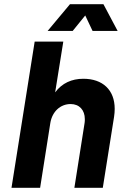

<svg xmlns="http://www.w3.org/2000/svg" viewBox="-20 -899 587 919"><path d="M388 -825 423 -751H543L475 -879H315L208 -751H328ZM379 -522C323 -522 277 -501 244 -457L283 -700H146L35 0H172L221 -311C230 -365 269 -401 318 -401C360 -401 386 -372 386 -329C386 -323 386 -317 385 -311L336 0H472L526 -340C528 -353 529 -366 529 -378C529 -469 471 -522 379 -522Z"/></svg>

Font: Arthouse Owned
Style: Bold Italic
Weight: 700
Italic angle: -10°
Designer: Jeremy Tribby
Foundry: Tribby Type
Version: Version 1.000;PS 001.000;hotconv 1.0.88;makeotf.lib2.5.64775